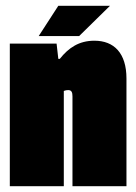

<svg xmlns="http://www.w3.org/2000/svg" viewBox="-20 -645 470 665"><path d="M182 -625 114 -520H254L361 -625ZM14 0H201V-330C206 -332 211 -333 216 -333C228 -333 231 -325 231 -311V0H418V-373C418 -461 375 -504 307 -504C254 -504 218 -480 187 -441H182L176 -494H14Z"/></svg>

Font: Blinker Headline
Style: Regular
Weight: 900
Width: 4
Designer: Juergen Huber
Foundry: supertype
Version: Version 1.015;PS 1.15;hotconv 1.0.88;makeotf.lib2.5.647800